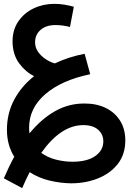

<svg xmlns="http://www.w3.org/2000/svg" viewBox="-23 -691 670 996"><path d="M92 285 -3 234Q23 173 51 122Q33 94 23 59Q13 24 13 -18Q13 -103 50.5 -173.5Q88 -244 154 -296Q109 -318 76 -363Q43 -408 42 -475Q42 -536 72 -580Q102 -624 151.5 -647.5Q201 -671 258 -671Q285 -671 310 -667Q335 -663 360 -656L340 -551Q322 -556 302 -558.5Q282 -561 265 -561Q216 -561 187.5 -536Q159 -511 159 -472Q159 -444 174.5 -422Q190 -400 213.5 -384.5Q237 -369 261 -362Q333 -396 416 -412L445 -306Q296 -275 212 -202.5Q128 -130 128 -29Q128 -13 130 1Q191 -74 263 -114.5Q335 -155 417 -154Q479 -154 526.5 -130.5Q574 -107 600.5 -64Q627 -21 627 37Q627 110 588 159.5Q549 209 485 234.5Q421 260 345 260Q289 259 233 245.5Q177 232 131 202Q111 240 92 285ZM409 -42Q293 -42 191 102Q224 126 267 137Q310 148 353 148Q429 148 471 118.5Q513 89 513 42Q513 6 486 -18Q459 -42 409 -42Z"/></svg>

Font: Noto Sans Arabic UI SmCn SmBd
Style: Regular
Weight: 600
Width: 4
Designer: Monotype Design Team, Nadine Chahine and Nizar Qandah
Foundry: Monotype Imaging Inc.
Version: Version 2.010; ttfautohint (v1.8.4.7-5d5b)